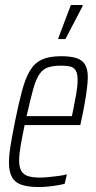

<svg xmlns="http://www.w3.org/2000/svg" viewBox="-20 -744 384 772"><path d="M136 8Q93 8 66.5 -1Q40 -10 28 -32Q16 -54 16 -90Q16 -119 22.5 -159Q29 -199 40 -254Q55 -328 68.5 -378.5Q82 -429 100.5 -460Q119 -491 148.5 -504.5Q178 -518 226 -518Q265 -518 288.5 -510Q312 -502 322.5 -483.5Q333 -465 333 -434Q333 -415 329.5 -387Q326 -359 320 -325.5Q314 -292 306 -256L303 -241H79Q69 -193 63 -158Q57 -123 57 -98Q57 -72 65.5 -57Q74 -42 92.5 -36Q111 -30 140 -30Q156 -30 176 -32Q196 -34 215 -36.5Q234 -39 249 -43L240 -5Q229 -2 211.5 1Q194 4 174.5 6Q155 8 136 8ZM87 -277H269L274 -301Q280 -330 286 -363.5Q292 -397 292 -422Q292 -448 284.5 -460.5Q277 -473 262.5 -476.5Q248 -480 227 -480Q194 -480 173 -473Q152 -466 138 -445Q124 -424 113 -384Q102 -344 87 -277ZM214 -587 215 -592 265 -724H312V-719L243 -587Z"/></svg>

Font: Saira ExtraCondensed ExtraLight
Style: Italic
Weight: 250
Width: 2
Italic angle: -12°
Designer: Hector Gatti with collaboration of the Omnibus-Type team
Foundry: Omnibus-Type
Version: Version 1.101